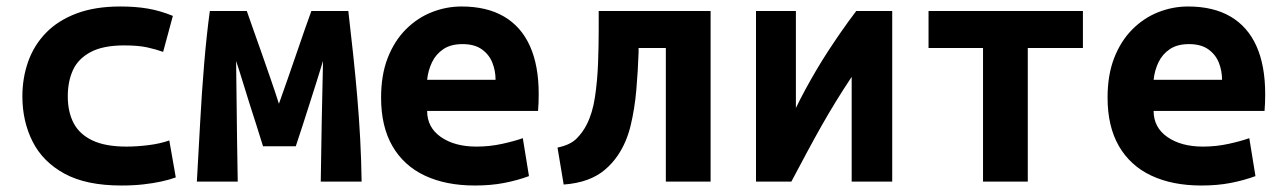

<svg xmlns="http://www.w3.org/2000/svg" viewBox="-20 -560 3960 592"><path d="M354 12Q246 12 179 -24.5Q112 -61 80.5 -123.5Q49 -186 49 -263Q49 -320 67 -370.5Q85 -421 122 -459Q159 -497 216 -518.5Q273 -540 351 -540Q398 -540 436 -533.5Q474 -527 513 -511L483 -400Q461 -408 433.5 -414Q406 -420 363 -420Q298 -420 259.5 -399.5Q221 -379 205 -344Q189 -309 189 -263Q189 -215 207 -180.5Q225 -146 265 -127Q305 -108 370 -108Q402 -108 438 -112.5Q474 -117 502 -127L522 -13Q503 -6 478 -0.5Q453 5 422 8.5Q391 12 354 12Z M587 0Q592 -86 597 -180Q602 -274 609.5 -363.5Q617 -453 627 -526H741Q749 -502 761 -469Q773 -436 786.5 -397Q800 -358 814 -318Q828 -278 840 -240Q853 -276 867 -316.5Q881 -357 894.5 -396Q908 -435 919.5 -468.5Q931 -502 940 -526H1054Q1062 -457 1069 -391.5Q1076 -326 1081.5 -262Q1087 -198 1090.5 -133Q1094 -68 1095 0H969Q970 -47 970.5 -93.5Q971 -140 972 -186.5Q973 -233 974 -279.5Q975 -326 976 -372Q966 -339 955.5 -306Q945 -273 934.5 -240Q924 -207 913.5 -174.5Q903 -142 892 -109H791Q781 -142 770.5 -174.5Q760 -207 749.5 -240Q739 -273 729 -306Q719 -339 708 -372Q709 -310 709.5 -248Q710 -186 711 -124Q712 -62 713 0Z M1444 12Q1355 12 1290 -18.5Q1225 -49 1190 -109.5Q1155 -170 1155 -259Q1155 -329 1175.5 -381.5Q1196 -434 1231.5 -469.5Q1267 -505 1311.5 -522.5Q1356 -540 1403 -540Q1481 -540 1534 -509Q1587 -478 1614 -418Q1641 -358 1641 -270Q1641 -257 1640.5 -242.5Q1640 -228 1639 -218H1297Q1297 -167 1339.5 -137.5Q1382 -108 1449 -108Q1490 -108 1528.5 -116.5Q1567 -125 1592 -134L1611 -17Q1576 -4 1535 4Q1494 12 1444 12ZM1297 -314H1508Q1508 -342 1498 -367Q1488 -392 1465.5 -408Q1443 -424 1406 -424Q1370 -424 1347 -408.5Q1324 -393 1312 -368Q1300 -343 1297 -314Z M1718 9 1699 -105Q1738 -113 1757.5 -132.5Q1777 -152 1789 -176Q1807 -211 1814.5 -261Q1822 -311 1824 -365.5Q1826 -420 1826 -466V-526H2171V0H2033V-412H1949V-399Q1947 -341 1942 -283Q1937 -225 1924.5 -173Q1912 -121 1885 -81Q1868 -56 1845 -36.5Q1822 -17 1790.5 -5.5Q1759 6 1718 9Z M2311 0V-526H2434V-227Q2448 -256 2463.5 -284.5Q2479 -313 2496 -342Q2513 -371 2532.5 -401Q2552 -431 2573.5 -462Q2595 -493 2620 -526H2731V0H2606V-323Q2580 -284 2557 -246.5Q2534 -209 2512.5 -171Q2491 -133 2468.5 -91Q2446 -49 2420 0Z M3011 0V-412H2843V-526H3319V-412H3149V0Z M3684 12Q3595 12 3530 -18.5Q3465 -49 3430 -109.5Q3395 -170 3395 -259Q3395 -329 3415.5 -381.5Q3436 -434 3471.5 -469.5Q3507 -505 3551.5 -522.5Q3596 -540 3643 -540Q3721 -540 3774 -509Q3827 -478 3854 -418Q3881 -358 3881 -270Q3881 -257 3880.5 -242.5Q3880 -228 3879 -218H3537Q3537 -167 3579.5 -137.5Q3622 -108 3689 -108Q3730 -108 3768.5 -116.5Q3807 -125 3832 -134L3851 -17Q3816 -4 3775 4Q3734 12 3684 12ZM3537 -314H3748Q3748 -342 3738 -367Q3728 -392 3705.5 -408Q3683 -424 3646 -424Q3610 -424 3587 -408.5Q3564 -393 3552 -368Q3540 -343 3537 -314Z"/></svg>

Font: Ubuntu Sans Mono
Style: Bold
Weight: 700
Monospace: yes
Designer: Dalton Maag Ltd
Foundry: Dalton Maag Ltd
Version: Version 1.006